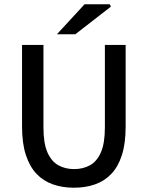

<svg xmlns="http://www.w3.org/2000/svg" viewBox="-20 -865 690 897"><path d="M326 12Q272 12 227.5 -3.5Q183 -19 151 -52.5Q119 -86 101 -140.5Q83 -195 83 -274V-655H183V-269Q183 -196 201.5 -153.5Q220 -111 252.5 -93Q285 -75 326 -75Q368 -75 400.5 -93Q433 -111 451.5 -153.5Q470 -196 470 -269V-655H567V-274Q567 -195 549.5 -140.5Q532 -86 500 -52.5Q468 -19 423.5 -3.5Q379 12 326 12ZM246 -705 375 -845H493L498 -834L332 -705Z"/></svg>

Font: Mada Medium
Style: Regular
Weight: 500
Designer: Khaled Hosny
Version: Version 1.5